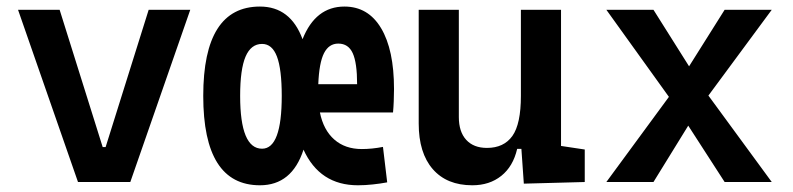

<svg xmlns="http://www.w3.org/2000/svg" viewBox="-20 -547 2384 577"><path d="M214.4 0 34.2 -517.6H159.2L288.6 -105H297.4L426.8 -517.6H551.8L371.6 0Z M761.2 9.8Q590.8 9.8 590.8 -258.8Q590.8 -527.3 761.2 -527.3Q853 -527.3 889.2 -429.2Q928.2 -527.3 1015.1 -527.3Q1086.4 -527.3 1125.2 -462.4Q1164.1 -397.5 1164.1 -279.3Q1164.1 -261.7 1163.3 -243.2Q1162.6 -224.6 1161.1 -209H941.4Q952.1 -156.2 984.6 -127.7Q1017.1 -99.1 1067.4 -99.1Q1097.7 -99.1 1130.9 -105.5L1143.6 1Q1123 4.9 1100.1 7.3Q1077.1 9.8 1055.7 9.8Q940.9 9.8 892.1 -97.2Q857.4 9.8 761.2 9.8ZM767.6 -100.1Q826.7 -100.1 826.7 -258.8Q826.7 -338.9 812.3 -377Q797.9 -415 767.6 -415Q734.4 -415 718 -377Q701.7 -338.9 701.7 -258.8Q701.7 -100.1 767.6 -100.1ZM936.5 -293.9H1053.2Q1053.2 -358.4 1040 -387.2Q1026.9 -416 996.6 -416Q968.3 -416 953.6 -387Q939 -357.9 936.5 -293.9Z M1399.4 9.8Q1322.8 9.8 1280.5 -38.8Q1238.3 -87.4 1238.3 -175.8V-517.6H1358.9V-195.3Q1358.9 -150.9 1381.1 -126.7Q1403.3 -102.5 1443.4 -102.5Q1494.1 -102.5 1519.8 -138.4Q1545.4 -174.3 1545.4 -258.8V-517.6H1666V-108.4L1737.3 -97.7V0L1554.2 4.9L1546.9 -99.6H1534.2Q1522 -46.9 1486.6 -18.6Q1451.2 9.8 1399.4 9.8Z M1802.2 0 1990.2 -255.9 1802.2 -517.6H1943.8L2050.8 -347.7L2157.7 -517.6H2299.3L2108.9 -259.8L2299.3 0H2157.7L2048.3 -169.4L1943.8 0Z"/></svg>

Font: CaskaydiaCove NFP SemiBold
Style: Regular
Weight: 600
Designer: Aaron Bell
Foundry: Saja Typeworks
Version: Version 2111.001; VTT 6.35;Nerd Fonts 3.1.1